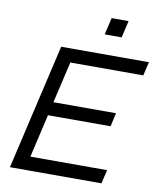

<svg xmlns="http://www.w3.org/2000/svg" viewBox="-97 -984 881 1060"><g transform="rotate(10 343.5 -454.0)"><path d="M420 -813 442 -908H537L515 -813ZM545 0H32L195 -704H687L669 -627H260L206 -395H557L540 -319H189L133 -77H563Z"/></g></svg>

Font: CBA Beacon Sans
Style: Italic
Weight: 400
Italic angle: -13°
Designer: Wei Huang
Foundry: Wei Huang
Version: Version 1.002